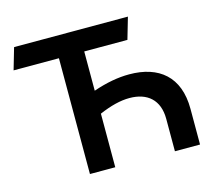

<svg xmlns="http://www.w3.org/2000/svg" viewBox="-101 -822 1050 945"><g transform="rotate(-15 424.5 -350.0)"><path d="M558 -424C501 -424 441 -413 374 -390V-590H594L626 -700H46L14 -590H245V0H374V-273C432 -298 483 -311 529 -311C620 -311 678 -262 678 -165V0H806V-182C806 -346 709 -424 558 -424Z"/></g></svg>

Font: Talent
Style: Bold
Weight: 600
Designer: Mike Powis
Version: Version 1.001;hotconv 1.0.109;makeotfexe 2.5.65596